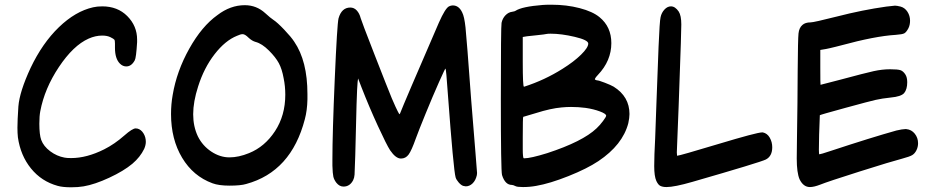

<svg xmlns="http://www.w3.org/2000/svg" viewBox="-20 -846 3970 815"><path d="M468 -661Q468 -674 465.5 -677.5Q463 -681 449 -688Q435 -695 414 -695Q385 -695 356 -682Q291 -653 230 -561.5Q169 -470 151 -374Q147 -354 147 -321Q147 -274 155 -252Q165 -225 193 -204Q221 -183 254 -177Q263 -175 282 -175Q348 -175 422 -212Q466 -234 508 -271Q542 -301 556 -301Q561 -301 564 -300Q579 -296 589 -280Q599 -264 599 -244Q599 -230 592 -214Q575 -179 542 -151Q505 -120 443.5 -91.5Q382 -63 335 -55Q312 -51 282 -51Q246 -51 225 -57Q156 -76 111.5 -131Q67 -186 56 -263Q54 -281 54 -304Q54 -334 58 -394Q63 -457 110 -558Q160 -663 230 -730.5Q300 -798 375 -815Q392 -819 414 -819Q479 -819 520 -778Q562 -736 562 -678V-667Q558 -600 552 -590Q538 -564 516 -564Q501 -564 489 -576Q468 -597 468 -643Z M1285 -424Q1284 -377 1274 -340Q1216 -117 1025 -65Q1002 -58 954 -58Q909 -58 882 -68Q800 -98 753 -176.5Q706 -255 706 -362Q706 -404 713 -443Q730 -544 783.5 -639.5Q837 -735 903 -782Q958 -824 1019 -824Q1069 -824 1106 -790Q1129 -769 1140 -762Q1157 -751 1186.5 -720Q1216 -689 1229 -669Q1285 -587 1285 -447ZM820 -267Q840 -227 877 -202.5Q914 -178 954 -178Q993 -178 1037 -196Q1104 -223 1147.5 -289.5Q1191 -356 1191 -444Q1191 -480 1184 -514Q1177 -553 1163.5 -578Q1150 -603 1122 -631Q1092 -661 1065 -668Q1050 -672 1035 -686Q1020 -701 1010 -701Q1001 -701 986 -694Q936 -674 891 -616Q846 -558 821 -479Q800 -414 800 -361Q800 -309 820 -267Z M1391 -170Q1391 -280 1401 -511.5Q1411 -743 1417 -768Q1430 -814 1467 -814Q1483 -814 1494.5 -801.5Q1506 -789 1511 -769Q1513 -760 1569.5 -615Q1626 -470 1643 -429Q1662 -385 1668 -374Q1674 -362 1676 -361L1678 -364Q1694 -406 1843 -750Q1870 -811 1886 -819Q1894 -823 1902 -823Q1928 -823 1942 -793Q1951 -776 1956 -729.5Q1961 -683 1980 -423Q1997 -210 1998 -201Q2005 -117 2005 -112Q2005 -109 2004.5 -106Q2004 -103 2004 -102Q1999 -80 1986 -67.5Q1973 -55 1957 -55Q1954 -55 1946 -57Q1937 -60 1927 -71.5Q1917 -83 1914 -93Q1905 -124 1881 -448Q1874 -552 1871 -555Q1870 -557 1843.5 -497.5Q1817 -438 1787 -364.5Q1757 -291 1745 -258Q1727 -207 1714.5 -190Q1702 -173 1682 -173Q1660 -173 1636 -208Q1621 -231 1584 -311.5Q1547 -392 1515 -474L1500 -513L1498 -498Q1494 -463 1488 -186Q1486 -118 1485 -104.5Q1484 -91 1479 -81Q1465 -54 1438 -54Q1421 -54 1408 -70Q1398 -83 1395 -96Q1392 -109 1391 -143Z M2153 -61Q2124 -61 2111 -103Q2106 -121 2106 -426Q2106 -734 2109 -749Q2113 -768 2125.5 -781Q2138 -794 2154 -796Q2166 -798 2168 -800Q2195 -818 2284 -825Q2296 -826 2321 -826Q2385 -826 2440.5 -811.5Q2496 -797 2525 -773Q2575 -732 2575 -663Q2575 -588 2518 -528Q2502 -511 2506 -508Q2512 -505 2514 -505Q2521 -505 2547 -495Q2573 -485 2585 -478Q2652 -436 2652 -362Q2652 -346 2647 -323Q2623 -231 2520 -162Q2472 -130 2393 -98.5Q2314 -67 2256 -57Q2229 -52 2200 -52Q2175 -52 2168 -56Q2158 -61 2153 -61ZM2205 -174Q2232 -174 2303 -196Q2453 -245 2512 -301Q2526 -314 2539.5 -332Q2553 -350 2553 -355Q2553 -363 2526.5 -373Q2500 -383 2466 -388Q2436 -392 2404 -392Q2384 -392 2364 -390Q2318 -386 2255 -366Q2203 -350 2201 -350Q2199 -350 2199 -262Q2199 -229 2199 -212Q2199 -195 2200 -186Q2201 -177 2202 -175.5Q2203 -174 2205 -174ZM2205 -478Q2292 -506 2368 -554Q2416 -584 2446.5 -614Q2477 -644 2477 -661Q2477 -676 2420 -689.5Q2363 -703 2317 -703Q2306 -703 2301 -702Q2293 -700 2259 -696.5Q2225 -693 2217 -692L2199 -689V-583Q2199 -478 2204 -478Z M2854 -185H2855Q2864 -185 3028.5 -234.5Q3193 -284 3215 -284H3218Q3237 -280 3247.5 -261.5Q3258 -243 3258 -221Q3258 -183 3231 -169Q3207 -157 2919 -74Q2843 -52 2809 -52Q2793 -52 2783 -57Q2774 -61 2766 -78Q2757 -98 2757 -141Q2757 -185 2761 -258Q2762 -281 2766.5 -410.5Q2771 -540 2775.5 -648.5Q2780 -757 2784 -773Q2788 -792 2800.5 -805.5Q2813 -819 2828 -819Q2846 -819 2861 -797Q2872 -780 2872 -742Q2872 -736 2870 -662Q2859 -335 2855 -251Q2853 -209 2853 -199Z M3462 -559Q3462 -486 3463 -486Q3465 -486 3548 -508Q3652 -536 3688.5 -544Q3725 -552 3758 -552Q3791 -552 3802.5 -548Q3814 -544 3823 -530Q3831 -518 3831 -497Q3831 -467 3818 -451Q3805 -436 3761 -432Q3723 -428 3697 -422Q3674 -417 3568 -388Q3462 -359 3460 -357Q3458 -319 3457 -274Q3456 -244 3456 -211Q3456 -191 3458 -191Q3463 -191 3505 -205Q3681 -263 3785 -292Q3811 -298 3822 -298H3827Q3849 -296 3863 -278.5Q3877 -261 3877 -238Q3877 -222 3870 -208Q3863 -194 3852 -187.5Q3841 -181 3811 -173Q3765 -161 3629 -118Q3493 -75 3461 -62Q3435 -52 3418 -52Q3390 -52 3374 -85Q3362 -113 3362 -173Q3362 -222 3363 -260Q3364 -299 3365 -408Q3366 -517 3366 -546Q3367 -680 3369.5 -704Q3372 -728 3386 -740Q3398 -751 3421 -751Q3434 -751 3533 -776Q3642 -804 3742 -818Q3778 -822 3779 -822Q3787 -822 3803 -818Q3821 -813 3832 -796Q3843 -779 3843 -758Q3843 -740 3836 -726Q3827 -709 3818.5 -704.5Q3810 -700 3782 -698Q3696 -693 3549 -653Q3542 -651 3527.5 -647.5Q3513 -644 3502.5 -641.5Q3492 -639 3486 -638L3462 -634Z"/></svg>

Font: Chanighter Handwriting Cyr
Style: Regular
Weight: 400
Designer: Sin Chanighter
Version: Version 001.001